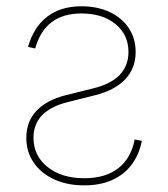

<svg xmlns="http://www.w3.org/2000/svg" viewBox="-20 -570 528 602"><path d="M67.9 -422.9Q85.9 -485.8 128.4 -518.1Q170.9 -550.3 235.4 -550.3Q285.6 -550.3 324 -532.2Q362.3 -514.2 383.8 -481.9Q405.3 -449.7 405.3 -406.7Q405.3 -356 372.6 -321.3Q339.8 -286.6 276.4 -271L190.9 -249.5Q138.7 -236.3 111.8 -208.5Q85 -180.7 85 -138.2Q85 -81.5 129.2 -46.4Q173.3 -11.2 244.1 -11.2Q311 -11.2 351.1 -42.7Q391.1 -74.2 402.3 -132.8L424.8 -128.4Q416 -84.5 392.3 -53.2Q368.7 -22 331.3 -5.4Q293.9 11.2 244.1 11.2Q190.9 11.2 149.9 -7.6Q108.9 -26.4 85.7 -60.1Q62.5 -93.8 62.5 -138.2Q62.5 -189 94.5 -222.7Q126.5 -256.3 186 -271.5L272.5 -293Q328.1 -306.6 355.5 -335.4Q382.8 -364.3 382.8 -406.7Q382.8 -461.4 342 -494.6Q301.3 -527.8 235.4 -527.8Q177.7 -527.8 141.6 -500.2Q105.5 -472.7 90.3 -418Z"/></svg>

Font: Inter 16pt Thin
Style: Regular
Weight: 250
Version: Version 4.001;git-66647c0bb